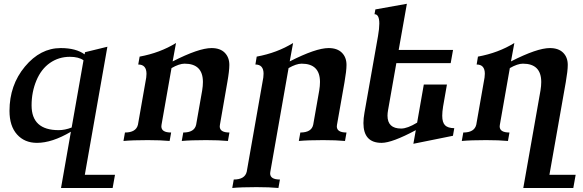

<svg xmlns="http://www.w3.org/2000/svg" viewBox="-20 -732 3029 997"><path d="M284.7 -56.2Q316.9 -56.2 352.1 -69.8L413.6 -418.9Q388.7 -437 342.8 -437Q285.2 -437 239.5 -405.3Q193.8 -373.5 168.9 -313.7Q144 -253.9 144 -184.6Q144 -56.2 284.7 -56.2ZM564.9 244.1H296.9L348.1 -47.9Q250.5 9.8 171.9 9.8Q107.4 9.8 68.4 -33.9Q29.3 -77.6 29.3 -156.2Q29.3 -290 109.4 -386.2Q189.5 -482.4 295.4 -482.4Q374.5 -482.4 419.4 -449.7L421.4 -460.9L537.6 -489.3L420.4 175.8H577.1Z M1163.6 0Q1118.2 -4.4 1049.8 -4.4Q970.7 -4.4 923.8 0L931.6 -43.9Q989.7 -43.9 998.5 -84.5L1029.8 -262.2Q1033.7 -286.1 1033.7 -306.2Q1033.7 -401.4 938.5 -401.4Q910.6 -401.4 870.6 -378.4L818.8 -84.5L817.9 -75.7Q817.9 -43.9 868.7 -43.9L860.8 0Q815.4 -4.4 747.1 -4.4Q668 -4.4 621.1 0L628.9 -43.9Q686.5 -43.9 696.3 -84.5L739.3 -329.1Q740.7 -339.4 740.7 -348.6Q740.7 -397 697.8 -397L705.1 -438Q811 -457.5 894 -508.8L876.5 -413.1Q1012.2 -482.4 1078.6 -482.4Q1123 -482.4 1147 -458.3Q1170.9 -434.1 1170.9 -395Q1170.9 -363.8 1160.6 -305.7L1122.1 -84.5L1121.1 -75.7Q1121.1 -43.9 1171.4 -43.9Z M1425.8 244.1Q1380.4 239.7 1312 239.7Q1232.9 239.7 1186 244.1L1193.8 200.2Q1251.5 200.2 1261.2 159.7L1347.2 -329.1Q1348.6 -339.8 1348.6 -349.1Q1348.6 -397 1306.2 -397L1313 -438Q1418.9 -457.5 1502 -508.8L1484.4 -413.1Q1620.1 -482.4 1686.5 -482.4Q1731 -482.4 1755.1 -458.5Q1779.3 -434.6 1779.3 -395Q1779.3 -364.3 1769 -305.7L1730 -84.5L1729 -75.7Q1729 -43.9 1779.3 -43.9L1771.5 0Q1726.1 -4.4 1657.7 -4.4Q1578.6 -4.4 1531.7 0L1539.6 -43.9Q1597.7 -43.9 1606.4 -84.5L1637.7 -262.2Q1641.6 -286.1 1641.6 -306.2Q1641.6 -401.4 1546.4 -401.4Q1518.6 -401.4 1478.5 -378.4L1383.8 159.7L1382.8 168.5Q1382.8 200.2 1433.6 200.2Z M2126.5 14.6 2139.2 -56.2Q2016.1 9.8 1961.4 9.8Q1867.2 9.8 1867.2 -92.8Q1867.2 -117.2 1872.6 -147L1942.9 -544.9Q1949.7 -584 1949.7 -609.4Q1949.7 -658.2 1924.8 -658.2L1929.2 -683.1L2092.8 -712.4L2050.3 -472.7H2332.5L2320.3 -404.3H2038.1L1995.1 -160.2Q1992.2 -144.5 1992.2 -131.3Q1992.2 -64.5 2063 -64.5Q2095.7 -64.5 2146 -95.2L2180.7 -293H2300.8L2280.8 -178.7Q2276.4 -151.4 2276.4 -130.9Q2276.4 -96.2 2291 -81.5Q2305.7 -66.9 2338.9 -66.4L2332 -26.9Z M2957 244.1H2697.3L2786.6 -262.2Q2790.5 -286.1 2790.5 -306.2Q2790.5 -401.4 2695.3 -401.4Q2667.5 -401.4 2627.4 -378.4L2575.7 -84.5L2574.7 -75.7Q2574.7 -43.9 2625.5 -43.9L2617.7 0Q2572.3 -4.4 2503.9 -4.4Q2424.8 -4.4 2377.9 0L2385.7 -43.9Q2443.4 -43.9 2453.1 -84.5L2496.1 -329.1Q2497.6 -339.8 2497.6 -349.1Q2497.6 -397 2455.1 -397L2461.9 -438Q2567.9 -457.5 2650.9 -508.8L2633.3 -413.1Q2769 -482.4 2835.4 -482.4Q2879.9 -482.4 2904.1 -458.5Q2928.2 -434.6 2928.2 -395Q2928.2 -364.3 2918 -305.7L2833 175.8H2969.2Z"/></svg>

Font: Kelvinch
Style: Bold Italic
Weight: 700
Italic angle: -10°
Designer: Paul James Miller
Foundry: High-Logic / Made with FontCreator
Version: Version 3.30 September 23, 2016